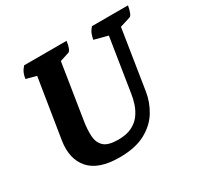

<svg xmlns="http://www.w3.org/2000/svg" viewBox="-142 -806 1009 983"><g transform="rotate(-30 362.5 -314.5)"><path d="M300 12Q176 12 123 -48.5Q70 -109 86 -211L142 -561L82 -577Q84 -595 90.5 -610Q97 -625 111 -641H362Q359 -617 352.5 -601Q346 -585 338 -583L285 -566L234 -243Q226 -194 228.5 -154.5Q231 -115 255.5 -92.5Q280 -70 339 -70Q388 -70 420 -86Q452 -102 471 -128Q490 -154 500 -184.5Q510 -215 514 -245L563 -556L483 -577Q486 -595 492 -610Q498 -625 512 -641H725Q721 -617 714.5 -601Q708 -585 700 -583L639 -564L584 -214Q575 -155 543.5 -103.5Q512 -52 452.5 -20Q393 12 300 12Z"/></g></svg>

Font: Petrona ExtraBold
Style: Italic
Weight: 800
Italic angle: -9°
Designer: Ringo R. Seeber
Foundry: Ringo R. Seeber
Version: Version 2.001; ttfautohint (v1.8.3)